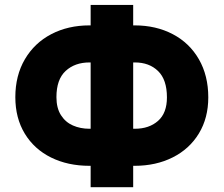

<svg xmlns="http://www.w3.org/2000/svg" viewBox="-20 -740 920 789"><path d="M835.9 -339.8Q835.9 -255.4 797.4 -191.7Q758.8 -127.9 689.9 -93.3Q621.1 -58.6 533.2 -58.6H527.3V29.3H352.5V-58.6H347.7Q258.8 -58.6 189.7 -92.8Q120.6 -127 81.8 -190.9Q43 -254.9 43 -340.8Q43 -429.7 82.3 -496.6Q121.6 -563.5 190.7 -599.6Q259.8 -635.7 347.7 -635.7H352.5V-719.7H527.3V-635.7H533.2Q621.1 -635.7 689.9 -599.6Q758.8 -563.5 797.4 -496.3Q835.9 -429.2 835.9 -339.8ZM211.9 -340.8Q211.9 -295.9 230.5 -266.8Q249 -237.8 279.5 -224.4Q310.1 -210.9 347.7 -210.9H352.5V-483.4H347.7Q287.6 -483.4 249.8 -448.5Q211.9 -413.6 211.9 -340.8ZM534.2 -210.9Q592.8 -210.9 629.4 -243.2Q666 -275.4 666 -339.8Q666 -412.6 629.6 -448Q593.3 -483.4 534.2 -483.4H527.3V-210.9Z"/></svg>

Font: Pretendard Std Black
Style: Regular
Weight: 900
Designer: Base glyphs from Inter by Rasmus Andersson; Hangeul glyphs from Noto Sans CJK(Source Han Sans) by Jang Soo-young and Kan
Foundry: Kil Hyung-jin
Version: Version 1.309